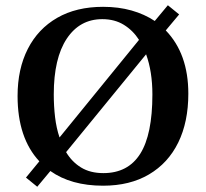

<svg xmlns="http://www.w3.org/2000/svg" viewBox="-20 -695 785 732"><path d="M373 13Q251 13 172 -43L122 17L79 -18L130 -80Q47 -169 47 -329Q47 -432 86 -508.5Q125 -585 198 -627Q271 -669 373 -669Q432 -669 481.5 -655Q531 -641 570 -615L620 -675L663 -640L612 -579Q698 -490 698 -338Q698 -230 659.5 -151.5Q621 -73 548 -30Q475 13 373 13ZM374 -35Q468 -35 514.5 -108.5Q561 -182 561 -335Q561 -422 537 -488L232 -115Q254 -78 289 -56.5Q324 -35 374 -35ZM207 -171 510 -543Q487 -579 452 -600.5Q417 -622 370 -622Q284 -622 234.5 -547.5Q185 -473 185 -335Q185 -290 190 -248Q195 -206 207 -171Z"/></svg>

Font: STIX Two Text SemiBold
Style: Regular
Weight: 600
Designer: Ross Mills, John Hudson & Paul Hanslow, Tiro Typeworks Ltd; with prior portions MicroPress Inc., and Coen Hoffman.
Foundry: Tiro Typeworks Ltd
Version: Version 2.13 b171